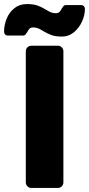

<svg xmlns="http://www.w3.org/2000/svg" viewBox="-57 -925 438 945"><path d="M0 0ZM70 -27V-673Q70 -684 78 -692Q86 -700 97 -700H228Q239 -700 247 -692Q255 -684 255 -673V-27Q255 -16 247 -8Q239 0 228 0H97Q86 0 78 -8Q70 -16 70 -27ZM77 -767Q72 -759 68 -754.5Q64 -750 58 -750H-18Q-27 -750 -32 -755.5Q-37 -761 -37 -769Q-37 -801 -24.5 -832.5Q-12 -864 13.5 -884.5Q39 -905 75 -905Q107 -905 127 -898Q147 -891 170 -877Q184 -868 194.5 -864Q205 -860 217 -860Q229 -860 235 -865.5Q241 -871 247 -883Q252 -891 256 -895.5Q260 -900 266 -900H342Q351 -900 356 -894.5Q361 -889 361 -881Q361 -850 346.5 -818.5Q332 -787 306.5 -766Q281 -745 249 -745Q217 -745 197 -752Q177 -759 154 -773Q140 -782 129.5 -786Q119 -790 107 -790Q95 -790 89 -784.5Q83 -779 77 -767Z"/></svg>

Font: Hezaedrus
Style: Bold
Weight: 700
Designer: Hubert & Fischer
Foundry: Hubert & Fischer
Version: Version 1.10;September 3, 2019;FontCreator 11.5.0.2425 64-bi